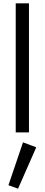

<svg xmlns="http://www.w3.org/2000/svg" viewBox="-20 -800 270 1160"><path d="M155 -780V0H75V-780ZM199 90 89 340 31 319 119 60Z"/></svg>

Font: Jost
Style: Regular
Weight: 400
Version: Version 3.710